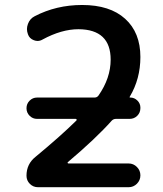

<svg xmlns="http://www.w3.org/2000/svg" viewBox="-20 -784 664 782"><path d="M130.9 -299.8Q113.3 -299.8 100.6 -312.5Q87.9 -325.2 87.9 -343.3Q87.9 -361.3 100.6 -374Q113.3 -386.7 130.9 -386.7H365.2Q375 -386.7 380.9 -394.5Q430.7 -465.8 430.7 -541Q430.7 -664.1 299.8 -665Q230.5 -665 153.3 -623Q143.6 -617.2 132.8 -617.2Q126 -617.2 118.2 -620.1Q99.6 -627 93.8 -644.5Q89.8 -655.3 89.8 -665.5Q89.8 -675.8 93.8 -686.5Q101.6 -708 121.1 -717.8Q209 -763.7 314.5 -763.7Q427.7 -763.7 489.7 -707.5Q551.8 -651.4 551.8 -551.8Q551.8 -462.9 508.8 -390.6Q505.9 -386.7 510.7 -386.7Q527.3 -386.7 539.6 -374.5Q551.8 -362.3 551.8 -345.7V-343.8Q551.8 -325.2 539.1 -312.5Q526.4 -299.8 507.8 -299.8H452.1Q442.4 -299.8 435.5 -293Q370.1 -219.7 256.8 -124Q254.9 -123 255.4 -120.6Q255.9 -118.2 258.8 -118.2H503.9Q523.4 -118.2 537.6 -104Q551.8 -89.8 551.8 -69.8Q551.8 -49.8 537.6 -35.6Q523.4 -21.5 503.9 -21.5H134.8Q115.2 -21.5 101.6 -35.2Q87.9 -48.8 87.9 -68.4Q87.9 -116.2 125 -145.5Q226.6 -229.5 291 -293Q293 -294.9 292 -297.4Q291 -299.8 288.1 -299.8Z"/></svg>

Font: Gen Jyuu GothicX Medium
Style: Regular
Weight: 500
Designer: Ryoko NISHIZUKA (kana &amp; ideographs); Paul D. Hunt (Latin, Greek &amp; Cyrillic); Wenlong ZHANG (bopomofo); Sandoll C
Version: Version 1.058.20140828